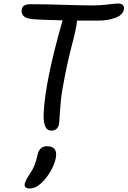

<svg xmlns="http://www.w3.org/2000/svg" viewBox="-20 -731 727 1094"><path d="M272 13.2Q224.1 13.2 229 -87.9Q236.8 -263.7 334 -606Q334.5 -607.4 335.4 -610.6Q336.4 -613.8 336.9 -615.2Q244.6 -617.2 189.9 -620.1Q135.3 -622.1 117.4 -637Q99.6 -651.9 104 -678.2Q109.4 -707 151.9 -707Q232.4 -707 339.4 -703.6Q446.3 -700.2 505.9 -700.2Q555.2 -700.2 596.7 -705.6Q638.2 -710.9 652.8 -710.9Q672.4 -710.9 680.7 -701.4Q689 -691.9 686 -676.8Q679.7 -645.5 637.9 -629.6Q596.2 -613.8 542 -613.8H418.9Q417.5 -588.9 405.8 -538.1Q372.1 -410.6 351.8 -308.8Q331.5 -207 326.9 -159.2Q322.3 -111.3 320.1 -72.3Q317.9 -33.2 315.9 -22.9Q308.1 13.2 272 13.2ZM148.9 342.8Q115.2 342.8 121.1 314.9Q125.5 295.9 149.9 259.8Q180.2 217.3 192.9 155.8Q203.1 102.1 247.1 102.1Q310.5 102.1 297.9 169.9Q291 203.6 269.3 242.7Q247.6 281.7 216.8 311Q183.6 342.8 148.9 342.8Z"/></svg>

Font: Shantell Sans Normal
Style: Italic
Weight: 400
Italic angle: -11.31°
Designer: Stephen Nixon, Anya Danilova, Shantell Martin
Foundry: Arrow Type
Version: Version 1.006;[559af2be0]